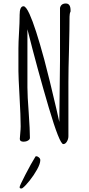

<svg xmlns="http://www.w3.org/2000/svg" viewBox="-20 -799 505 1084"><path d="M298.3 -184.1Q258.3 -356.4 230 -462.4Q179.7 -647.9 146.5 -720.2Q126.5 -763.7 112.8 -763.7Q90.8 -763.7 90.8 -713.9V-707.5Q90.8 -672.4 87.4 -615.7Q84 -559.1 84 -523.9V-396.5Q84 -366.7 90.3 -254.4Q96.7 -142.1 96.7 -86.4Q96.7 -70.3 94.2 -44.4Q91.8 -18.6 91.8 -14.6Q91.8 1 113.8 1Q127 1 137.9 -5.4Q148.9 -11.7 148.9 -20.5Q148.9 -64.9 142.1 -163.1Q134.8 -257.8 134.8 -305.7V-633.8Q191.4 -408.2 255.4 -191.4Q316.4 14.6 337.4 14.6Q349.1 14.6 357.7 0.2Q366.2 -14.2 366.2 -29.8V-335.4Q366.2 -404.8 369.6 -520.5Q372.6 -644.5 372.6 -705.1Q372.6 -722.2 378.4 -734.4V-740.2Q378.4 -779.3 351.6 -779.3Q324.7 -779.3 318.8 -754.4V-458.5Q318.8 -387.7 316.9 -284.2Q314.9 -180.7 314.9 -109.9L314 -114.7ZM207.5 105Q207.5 96.7 199.7 89.8Q191.9 83 184.6 83Q181.6 83 180.2 85Q156.2 123.5 123.5 186.8Q90.8 250 90.8 257.3Q90.8 265.1 99.1 265.1H101.1Q103.5 265.1 107.4 262.7Q123 251 147.2 220.7Q171.4 190.4 189.5 157.7Q207.5 125 207.5 105Z"/></svg>

Font: Amatica SC
Style: Bold
Weight: 400
Designer: Vernon Adams, Ben Nathan
Foundry: newtypography
Version: Version 2.000